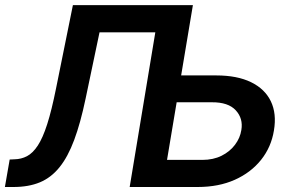

<svg xmlns="http://www.w3.org/2000/svg" viewBox="-46 -748 1149 768"><path d="M-26.4 0 -7.3 -109.9 11.7 -110.8Q39.1 -111.3 62 -123.3Q85 -135.3 105 -165.5Q125 -195.8 142.8 -251.2Q160.6 -306.6 178.2 -394.5L245.6 -727.5H619.1L599.6 -618.7H352.1L296.4 -353.5Q275.9 -255.4 250.7 -188Q225.6 -120.6 192.1 -79.1Q158.7 -37.6 113.8 -18.8Q68.8 0 7.8 0ZM634.3 -446.3H819.3Q902.8 -446.3 958.3 -419.2Q1013.7 -392.1 1037.4 -342.8Q1061 -293.5 1049.8 -226.6Q1039.1 -159.7 998.3 -108.6Q957.5 -57.6 893.1 -28.8Q828.6 0 744.6 0H472.7L593.3 -727.5H725.6L622.1 -108.4H763.2Q807.1 -108.4 840.3 -125Q873.5 -141.6 894 -168.9Q914.6 -196.3 919.4 -228Q927.2 -273.9 897.2 -306.6Q867.2 -339.4 801.3 -338.9H616.2Z"/></svg>

Font: Inter Tight SemiBold
Style: Italic
Weight: 600
Italic angle: -9.39999°
Designer: Rasmus Andersson
Foundry: rsms
Version: Version 3.004